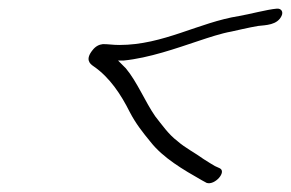

<svg xmlns="http://www.w3.org/2000/svg" viewBox="-20 -444 673 444"><path d="M194 -328C177 -307 187 -297 196 -291C234 -265 260 -225 280 -185C294 -158 310 -138 328 -116C357 -79 403 -52 447 -27L458 -21C477 -15 505 -47 488 -55L477 -60C470 -64 462 -69 451 -76C432 -90 408 -102 390 -118C370 -133 354 -156 339 -175C316 -208 297 -255 271 -286L253 -304H266C325 -310 387 -332 441 -350C462 -357 492 -367 515 -371C520 -372 558 -381 577 -384C595 -386 621 -386 631 -407C636 -417 630 -425 620 -424C597 -422 557 -411 533 -407C439 -392 358 -340 256 -340C241 -340 231 -342 218 -342C209 -341 201 -337 194 -328Z"/></svg>

Font: Stray Cat
Style: SuObl
Weight: 400
Version: Version 1.0